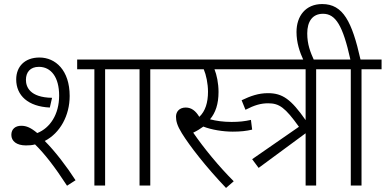

<svg xmlns="http://www.w3.org/2000/svg" viewBox="-20 -916 1904 948"><path d="M108 -198C124 -198 139 -199 153 -203C200 -157 250 -93 311 1L353 -26C310 -93 252 -169 201 -220C277 -259 324 -346 324 -442C324 -569 254 -632 175 -632C102 -632 60 -587 60 -524C60 -444 119 -390 226 -385L237 -433C127 -435 108 -487 108 -522C108 -559 129 -586 172 -586C232 -586 272 -535 272 -444C272 -351 227 -284 164 -259C133 -285 111 -295 85 -295C56 -295 36 -279 36 -250C36 -219 62 -198 108 -198ZM499 -574H598V-622H361V-574H446V0H499Z M722 -574H821V-622H584V-574H669V0H722Z M1123 -314C1083 -314 1047 -319 1017 -327C1044 -359 1059 -402 1059 -462C1059 -505 1050 -547 1039 -574H1164V-622H807V-574H986C998 -546 1007 -503 1007 -463C1007 -410 994 -367 964 -339C946 -369 925 -385 897 -385C866 -385 849 -365 849 -340C849 -318 855 -295 878 -258C917 -195 996 -93 1096 12L1134 -21C1060 -95 987 -184 934 -261C953 -270 969 -280 984 -291C1025 -275 1082 -266 1129 -266C1167 -266 1196 -269 1225 -276L1219 -324C1188 -317 1161 -314 1123 -314Z M1257 -87 1489 -258V0H1541V-574H1641V-622H1149V-574H1489V-323C1417 -426 1375 -456 1303 -456C1256 -456 1217 -442 1173 -421L1192 -374C1237 -397 1268 -406 1304 -406C1359 -406 1388 -385 1456 -290L1225 -130Z M1480 -615H1532C1512 -659 1497 -697 1497 -751C1497 -809 1522 -848 1575 -848C1637 -848 1673 -790 1710 -622H1627V-574H1712V0H1765V-574H1864V-622H1760C1718 -809 1674 -896 1571 -896C1489 -896 1444 -837 1444 -758C1444 -706 1459 -660 1480 -615Z"/></svg>

Font: Noto Sans SemiCondensed Light
Style: Regular
Weight: 300
Width: 4
Designer: Monotype Design Team
Foundry: Monotype Imaging Inc.
Version: Version 2.013